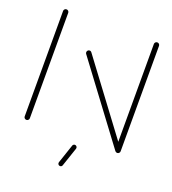

<svg xmlns="http://www.w3.org/2000/svg" viewBox="-123 -612 759 845"><g transform="rotate(20 257.0 -189.0)"><path d="M44.8 -0.4Q39.6 -0.4 36.1 -3.9Q32.6 -7.4 32.6 -12.2V-506.3Q32.6 -511.1 36.1 -514.6Q39.6 -518.1 44.8 -518.1Q49.6 -518.1 53.1 -514.6Q56.7 -511.1 56.7 -506.3V-12.2Q56.7 -7.4 53.1 -3.9Q49.6 -0.4 44.8 -0.4ZM190.4 -370.4Q190.4 -375.6 193.9 -379.1Q197.4 -382.6 202.2 -382.6Q208.1 -382.6 211.9 -377.4L479.3 -19.3L460 -5.2L192.6 -363.3Q190.4 -366.3 190.4 -370.4ZM470 -0.4Q464.8 -0.4 461.3 -3.9Q457.8 -7.4 457.8 -12.2V-506.3Q457.8 -511.1 461.3 -514.6Q464.8 -518.1 470 -518.1Q474.8 -518.1 478.3 -514.6Q481.9 -511.1 481.9 -506.3V-12.2Q481.9 -7.4 478.3 -3.9Q474.8 -0.4 470 -0.4ZM243 125.9 273 37Q274.1 33.7 276.9 31.7Q279.6 29.6 283.3 29.6Q288.9 29.6 292 34.1Q295.2 38.5 293.7 43.7L263.7 132.2Q262.6 135.9 259.8 138Q257 140 253.3 140Q247.8 140 244.6 135.6Q241.5 131.1 243 125.9Z"/></g></svg>

Font: 26F Galaxy Sans Thin
Style: Regular
Weight: 100
Designer: C₂₉H₂₅N₃O₅
Version: Version 1.100